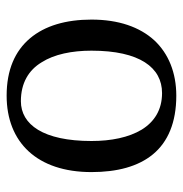

<svg xmlns="http://www.w3.org/2000/svg" viewBox="-6 -546 564 593"><g transform="rotate(90 276.5 -250.0)"><path d="M41 -250C41 -171 60 -106 99 -60C138 -14 196 12 276 12C420 12 512 -82 512 -250C512 -329 495 -394 457 -440C419 -486 359 -512 276 -512C205 -512 146 -488 105 -444C64 -399 41 -334 41 -250ZM137 -250C137 -399 189 -468 268 -468C320 -468 357 -444 381 -405C405 -365 416 -311 416 -250C416 -101 365 -32 293 -32C237 -32 197 -56 173 -96C148 -135 137 -190 137 -250Z"/></g></svg>

Font: PT Serif
Style: Regular
Weight: 400
Designer: A.Korolkova, O.Umpeleva, V.Yefimov
Foundry: ParaType Ltd
Version: Version 1.000;PS 001.000;hotconv 1.0.88;makeotf.lib2.5.64775